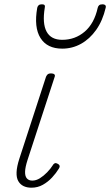

<svg xmlns="http://www.w3.org/2000/svg" viewBox="-20 -856 512 892"><path d="M126 16Q105 16 89.5 8.5Q74 1 65 -14.5Q56 -30 57 -56Q58 -82 70 -119L194 -500Q198 -508 202.5 -511.5Q207 -515 217 -515Q227 -515 232 -511Q237 -507 234 -499L108 -113Q97 -79 96.5 -58Q96 -37 105 -27Q114 -17 130 -17Q148 -17 165.5 -28Q183 -39 199 -55.5Q215 -72 225 -88Q228 -94 233.5 -97Q239 -100 248 -95Q256 -91 257 -85Q258 -79 253 -72Q241 -52 222 -31.5Q203 -11 179 2.5Q155 16 126 16ZM269 -630Q199 -630 168 -679.5Q137 -729 153 -820Q155 -828 160 -832Q165 -836 175 -836Q184 -836 187 -832Q190 -828 188 -820Q176 -747 196.5 -709Q217 -671 269 -671Q329 -671 373.5 -709Q418 -747 434 -820Q436 -828 441 -832Q446 -836 457 -836Q465 -836 469 -832Q473 -828 471 -820Q457 -760 427 -717.5Q397 -675 356.5 -652.5Q316 -630 269 -630Z"/></svg>

Font: Playwrite MX Thin
Style: Regular
Weight: 250
Designer: Veronika Burian, José Scaglione
Foundry: TypeTogether
Version: Version 1.002